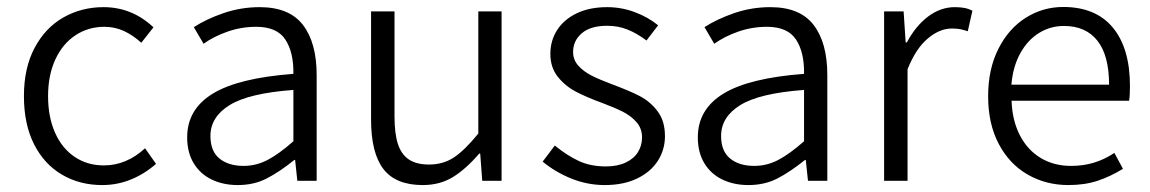

<svg xmlns="http://www.w3.org/2000/svg" viewBox="-20 -516 3283 548"><path d="M418 -438 383.3 -394Q358.9 -416 333.3 -427.7Q307.6 -439.5 277.8 -439.5Q231.9 -439.5 195.3 -415.3Q158.7 -391.1 137.9 -346.2Q117.2 -301.3 117.2 -241.7Q117.2 -182.1 137 -137.5Q156.7 -92.8 192.9 -68.4Q229 -43.9 276.4 -43.9Q340.8 -43.9 394 -92.8L425.3 -48.3Q392.6 -19.5 353.8 -3.7Q314.9 12.2 271.5 12.2Q207.5 12.2 156.7 -17.6Q106 -47.4 77.1 -104.5Q48.3 -161.6 48.3 -241.7Q48.3 -322.3 78.9 -379.6Q109.4 -437 161.1 -466.3Q212.9 -495.6 275.4 -495.6Q356.9 -495.6 418 -438Z M711.4 -439.5Q668.9 -439.5 629.6 -425.8Q590.3 -412.1 561 -391.1L533.2 -438.5Q569.3 -461.9 618.7 -478.8Q668 -495.6 721.2 -495.6Q805.7 -495.6 844.7 -444.8Q883.8 -394 883.8 -301.8V0H828.6L822.3 -59.6H820.3Q776.4 -24.4 740.2 -6.1Q704.1 12.2 658.7 12.2Q616.7 12.2 584 -3.7Q551.3 -19.5 532.7 -50.3Q514.2 -81.1 514.2 -124Q514.2 -204.1 587.4 -248.8Q660.6 -293.5 817.4 -305.2Q818.4 -366.7 794.4 -403.1Q770.5 -439.5 711.4 -439.5ZM817.4 -112.8V-259.3Q690.4 -250 635.5 -216.1Q580.6 -182.1 580.6 -127.9Q580.6 -84.5 606.4 -63.5Q632.3 -42.5 675.3 -42.5Q710.9 -42.5 743.4 -59.3Q775.9 -76.2 817.4 -112.8Z M1106 -483.4V-183.6Q1106 -134.8 1115.7 -105Q1125.5 -75.2 1147 -60.8Q1168.5 -46.4 1204.6 -46.4Q1244.6 -46.4 1275.1 -66.4Q1305.7 -86.4 1345.2 -134.8V-483.4H1411.6V0H1356.4L1350.6 -77.6H1347.7Q1309.6 -33.2 1272.5 -10.5Q1235.4 12.2 1186.5 12.2Q1109.4 12.2 1074.2 -33.7Q1039.1 -79.6 1039.1 -174.3V-483.4Z M1709 -41Q1742.2 -41 1765.6 -52Q1789.1 -63 1800.8 -81.8Q1812.5 -100.6 1812.5 -124Q1812.5 -149.4 1796.6 -167.5Q1780.8 -185.5 1757.3 -197.3Q1733.9 -209 1698.7 -222.2Q1654.3 -238.3 1623.3 -254.6Q1592.3 -271 1571.5 -297.6Q1550.8 -324.2 1550.8 -362.3Q1550.8 -399.9 1570.1 -430.2Q1589.4 -460.4 1626 -478Q1662.6 -495.6 1712.9 -495.6Q1753.9 -495.6 1791.7 -481.4Q1829.6 -467.3 1858.4 -443.8L1825.2 -400.4Q1797.9 -420.9 1771.2 -431.6Q1744.6 -442.4 1712.9 -442.4Q1665.5 -442.4 1640.6 -421.1Q1615.7 -399.9 1615.7 -367.7Q1615.7 -345.2 1630.6 -328.6Q1645.5 -312 1668 -300.5Q1690.4 -289.1 1725.6 -275.9Q1775.9 -257.3 1805.7 -241.9Q1835.4 -226.6 1856.7 -198.7Q1877.9 -170.9 1877.9 -127.4Q1877.9 -88.9 1857.7 -57.1Q1837.4 -25.4 1798.6 -6.6Q1759.8 12.2 1706.1 12.2Q1656.7 12.2 1610.8 -6.3Q1564.9 -24.9 1528.8 -54.7L1563.5 -100.6Q1599.6 -71.3 1632.8 -56.2Q1666 -41 1709 -41Z M2168.9 -439.5Q2126.5 -439.5 2087.2 -425.8Q2047.9 -412.1 2018.6 -391.1L1990.7 -438.5Q2026.9 -461.9 2076.2 -478.8Q2125.5 -495.6 2178.7 -495.6Q2263.2 -495.6 2302.2 -444.8Q2341.3 -394 2341.3 -301.8V0H2286.1L2279.8 -59.6H2277.8Q2233.9 -24.4 2197.8 -6.1Q2161.6 12.2 2116.2 12.2Q2074.2 12.2 2041.5 -3.7Q2008.8 -19.5 1990.2 -50.3Q1971.7 -81.1 1971.7 -124Q1971.7 -204.1 2044.9 -248.8Q2118.2 -293.5 2274.9 -305.2Q2275.9 -366.7 2252 -403.1Q2228 -439.5 2168.9 -439.5ZM2274.9 -112.8V-259.3Q2147.9 -250 2093 -216.1Q2038.1 -182.1 2038.1 -127.9Q2038.1 -84.5 2064 -63.5Q2089.8 -42.5 2132.8 -42.5Q2168.5 -42.5 2200.9 -59.3Q2233.4 -76.2 2274.9 -112.8Z M2559.1 -483.4 2564.9 -395H2568.4Q2593.3 -441.9 2628.9 -468.8Q2664.6 -495.6 2705.1 -495.6Q2720.7 -495.6 2732.4 -493.4Q2744.1 -491.2 2755.4 -485.4L2742.2 -426.8Q2729 -431.2 2719.5 -432.9Q2710 -434.6 2696.3 -434.6Q2662.1 -434.6 2628.2 -406.2Q2594.2 -377.9 2570.3 -318.4V0H2503.4V-483.4Z M3205.1 -270Q3205.1 -243.7 3202.6 -228.5H2867.2Q2869.1 -171.9 2890.9 -129.9Q2912.6 -87.9 2950.2 -65.2Q2987.8 -42.5 3037.1 -42.5Q3072.3 -42.5 3102.5 -51.8Q3132.8 -61 3160.6 -79.6L3185.1 -34.2Q3150.4 -12.7 3113.3 -0.2Q3076.2 12.2 3029.3 12.2Q2965.3 12.2 2913.1 -17.8Q2860.8 -47.9 2830.6 -105.2Q2800.3 -162.6 2800.3 -241.2Q2800.3 -318.8 2829.6 -376.7Q2858.9 -434.6 2907.7 -465.3Q2956.5 -496.1 3014.6 -496.1Q3107.4 -496.1 3156.2 -437.3Q3205.1 -378.4 3205.1 -270ZM3016.6 -441.9Q2978 -441.9 2945.6 -421.9Q2913.1 -401.9 2892.1 -364Q2871.1 -326.2 2866.7 -274.4H3145.5Q3145.5 -357.4 3112.3 -399.7Q3079.1 -441.9 3016.6 -441.9Z"/></svg>

Font: Varta
Style: Light
Weight: 300
Designer: Joana Correia, Viktoriya Grabowska, Eben Sorkin
Foundry: Sorkin Type
Version: Version 1.002; ttfautohint (v1.3) -l 8 -r 24 -G 200 -x 12 -H